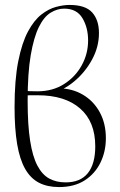

<svg xmlns="http://www.w3.org/2000/svg" viewBox="-20 -745 487 778"><path d="M184 -365 218 -387Q272 -387 315.5 -361.5Q359 -336 384 -290.5Q409 -245 409 -185Q409 -131 387 -86Q365 -41 323 -14Q281 13 219 13Q172 13 138 -4.5Q104 -22 82 -60.5Q60 -99 49.5 -161Q39 -223 39 -311Q39 -422 54 -497Q69 -572 93.5 -617.5Q118 -663 147.5 -686Q177 -709 207 -717Q237 -725 262 -725Q326 -725 353.5 -694.5Q381 -664 381 -611Q381 -555 353 -503.5Q325 -452 280.5 -415Q236 -378 184 -365ZM246 -6Q306 -6 336 -43.5Q366 -81 366 -152Q366 -252 304.5 -305.5Q243 -359 133 -359Q118 -359 102.5 -359Q87 -359 73 -357V-378Q87 -376 102 -375.5Q117 -375 132 -375Q193 -375 239 -404Q285 -433 311 -480Q337 -527 337 -581Q337 -633 314 -671.5Q291 -710 240 -710Q212 -710 185 -693.5Q158 -677 137.5 -635.5Q117 -594 104.5 -521.5Q92 -449 92 -336Q92 -239 102 -175Q112 -111 131.5 -74Q151 -37 179.5 -21.5Q208 -6 246 -6Z"/></svg>

Font: Cormorant Infant Light
Style: Regular
Weight: 300
Designer: Christian Thalmann (Catharsis Fonts)
Foundry: Catharsis Fonts
Version: Version 4.001